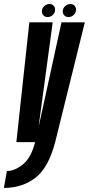

<svg xmlns="http://www.w3.org/2000/svg" viewBox="-88 -712 446 962"><path d="M-6 0 59 -600H176L106.5 -85.5H107.5L220 -600H337L188.5 0Q155 128.5 89.2 179Q23.5 229.5 -68.5 229.5L-53.5 145Q-14.5 145 27 111.5Q68 78 88 0ZM150.5 -626.5Q138 -626.5 130 -634.5Q122 -642.5 122 -655Q122 -670.5 133.5 -681.2Q145 -692 160 -692Q172 -692 180 -684Q188 -676 188 -663.5Q188 -648 176.5 -637.2Q165 -626.5 150.5 -626.5ZM255.5 -626.5Q242.5 -626.5 234.5 -634.5Q226.5 -642.5 226.5 -655Q226.5 -670.5 238.2 -681.2Q250 -692 264.5 -692Q277 -692 285 -684Q293 -676 293 -663.5Q293 -648 281.2 -637.2Q269.5 -626.5 255.5 -626.5Z"/></svg>

Font: Anybody UltraCondensed SemiBold
Style: Italic
Weight: 600
Width: 1
Italic angle: -10°
Designer: Tyler Finck
Foundry: Etcetera Type Company
Version: Version 1.010; ttfautohint (v1.8.3) -l 8 -r 50 -G 200 -x 14 